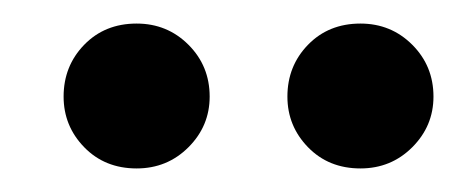

<svg xmlns="http://www.w3.org/2000/svg" viewBox="-20 -754 388 163"><path d="M286 -611Q259 -611 241.5 -629Q224 -647 224 -672Q224 -698 241.5 -716Q259 -734 286 -734Q312 -734 330 -716Q348 -698 348 -672Q348 -647 330 -629Q312 -611 286 -611ZM96 -611Q69 -611 51.5 -629Q34 -647 34 -672Q34 -698 51.5 -716Q69 -734 96 -734Q122 -734 140 -716Q158 -698 158 -672Q158 -647 140 -629Q122 -611 96 -611Z"/></svg>

Font: Be Vietnam Pro Variable Thin
Style: Regular
Weight: 100
Designer: Lam Bao, Tony Le, Vietanh Nguyen
Foundry: Yellow Type Foundry
Version: Version 1.002